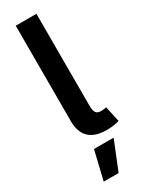

<svg xmlns="http://www.w3.org/2000/svg" viewBox="-249 -762 786 1033"><g transform="rotate(-30 144.5 -245.5)"><path d="M219.5 3.6H210.6Q66.1 3.6 66.1 -135.3V-727.3H194.6V-156.2Q194.6 -125.7 203.5 -112.9Q212.4 -100.1 235.4 -100.1H236.5Q249.3 -100.5 256 -101.7Q262.8 -103 267.8 -104.4L289.1 -7.1Q278.1 -3.6 261 -0.4Q244 2.8 219.5 3.6ZM149.1 235.8H56.5L99.1 57.5H221.2Z"/></g></svg>

Font: Linik Sans SemiBold
Style: Regular
Weight: 600
Designer: Rasmus Andersson (font), Cristiano Sobral (main changes)
Foundry: rsms
Version: Version 3.018;June 1, 2022;FontCreator 14.0.0.2814 64-bit; t